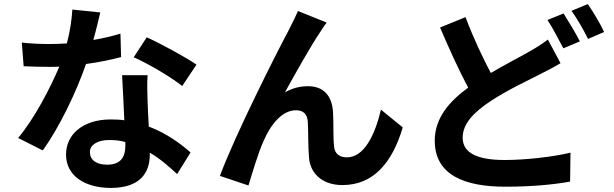

<svg xmlns="http://www.w3.org/2000/svg" viewBox="-20 -863 3010 942"><path d="M571 -698C532 -686 486 -675 438 -667C453 -720 464 -770 472 -802L335 -816C332 -765 323 -706 308 -650C278 -648 248 -647 219 -647C183 -647 130 -649 87 -654L96 -538C139 -536 181 -535 220 -535C237 -535 254 -535 271 -536C226 -430 150 -283 69 -186L190 -125C271 -238 354 -410 402 -549C470 -558 529 -571 574 -583ZM944 -546C893 -581 771 -648 700 -680L636 -582C703 -553 818 -486 874 -441ZM579 -494C582 -434 587 -349 590 -273C569 -276 546 -277 523 -277C385 -277 304 -202 304 -105C304 3 401 59 524 59C665 59 715 -13 715 -105V-114C771 -81 814 -41 849 -9L915 -115C864 -160 795 -210 710 -242C707 -291 705 -339 704 -367C703 -411 701 -451 704 -494ZM595 -147C595 -94 573 -55 506 -55C450 -55 421 -80 421 -117C421 -152 458 -176 515 -176C546 -176 573 -173 595 -166Z M1442 -809C1423 -766 1406 -735 1393 -708C1341 -612 1132 -198 1059 0L1199 47C1215 -5 1247 -115 1274 -173C1309 -254 1365 -322 1432 -322C1468 -322 1487 -304 1490 -267C1493 -227 1491 -146 1496 -93C1499 -21 1553 45 1660 45C1813 45 1905 -66 1956 -238L1849 -325C1820 -202 1767 -91 1682 -91C1649 -91 1622 -106 1619 -145C1614 -185 1617 -265 1614 -310C1610 -394 1567 -440 1491 -440C1452 -440 1415 -431 1378 -410C1426 -497 1503 -635 1551 -706C1562 -722 1572 -740 1583 -752Z M2784 -810C2812 -771 2844 -715 2865 -672L2944 -706C2928 -741 2890 -806 2864 -843ZM2666 -765C2693 -725 2721 -667 2744 -626L2825 -660C2806 -698 2769 -759 2745 -797ZM2668 -669C2641 -648 2614 -631 2577 -610C2530 -583 2461 -548 2388 -505C2348 -581 2303 -675 2264 -779L2139 -728C2184 -623 2232 -517 2277 -433C2182 -364 2113 -282 2113 -173C2113 -2 2263 53 2459 53C2588 53 2693 43 2777 28L2779 -114C2692 -93 2558 -78 2456 -78C2319 -78 2250 -114 2250 -187C2250 -256 2303 -311 2387 -367C2479 -427 2571 -468 2632 -500C2669 -519 2699 -534 2730 -553Z"/></svg>

Font: Spoqa Han Sans Neo Bold
Style: Bold
Weight: 700
Designer: [Spoqa Han Sans Neo] Dong-huui Kim  Younghwa Kang  Yujin Lee  [Noto Sans] Ryoko NISHIZUKA  (kana & ideographs); Paul D. 
Foundry: Spoqa (http://www.spoqa-han-sans.com)
Version: Version 1.000